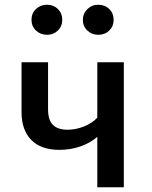

<svg xmlns="http://www.w3.org/2000/svg" viewBox="-20 -791 640 811"><path d="M503 0H391V-213Q361 -187 319.5 -172.5Q278 -158 231 -158Q153 -158 112 -200Q71 -242 71 -317V-528H183V-330Q183 -284 203.5 -263.5Q224 -243 266 -243Q300 -243 335 -257Q370 -271 391 -294V-528H503ZM113 -707Q113 -735 132 -753Q151 -771 179 -771Q206 -771 224.5 -753Q243 -735 243 -707Q243 -680 224.5 -662Q206 -644 179 -644Q151 -644 132 -662Q113 -680 113 -707ZM330 -707Q330 -734 349 -752.5Q368 -771 395 -771Q423 -771 441.5 -753Q460 -735 460 -707Q460 -680 441.5 -662Q423 -644 395 -644Q368 -644 349 -662Q330 -680 330 -707Z"/></svg>

Font: Fira Mono Medium
Style: Regular
Weight: 500
Designer: Carrois Corporate & Edenspiekermann AG
Foundry: Carrois Corporate GbR & Edenspiekermann AG
Version: Version 3.206